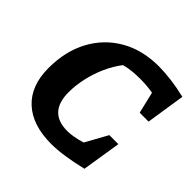

<svg xmlns="http://www.w3.org/2000/svg" viewBox="-173 -825 993 993"><g transform="rotate(45 323.5 -328.0)"><path d="M335 11Q197 11 122 -58.5Q47 -128 47 -257Q47 -380 96.5 -472Q146 -564 235.5 -615.5Q325 -667 445 -667Q486 -667 537.5 -660.5Q589 -654 642 -641L609 -427H544L516 -545Q472 -553 422 -553Q395 -553 367 -550.5Q339 -548 309 -540Q278 -500 255.5 -450Q233 -400 221 -346Q209 -292 209 -242Q209 -95 346 -95Q387 -95 448 -113L515 -234H581L547 -20Q417 11 335 11Z"/></g></svg>

Font: Piazzolla
Style: Bold Italic
Weight: 700
Italic angle: -11.3°
Designer: Juan Pablo del Peral
Foundry: Huerta Tipografica
Version: Version 1.330